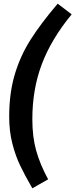

<svg xmlns="http://www.w3.org/2000/svg" viewBox="-20 -874 410 1045"><path d="M370 -796Q259 -661 207.5 -524.5Q156 -388 156 -225Q156 -129 177 -54Q198 21 242 102L156 151Q114 78 89 25.5Q64 -27 47 -93.5Q30 -160 30 -239Q30 -366 60 -467.5Q90 -569 146 -657.5Q202 -746 294 -854Z"/></svg>

Font: FiraGO Medium
Style: Italic
Weight: 500
Italic angle: -8°
Designer: bBox Type GmbH
Foundry: bBox Type GmbH
Version: Version 1.001